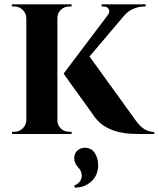

<svg xmlns="http://www.w3.org/2000/svg" viewBox="-20 -621 735 890"><path d="M382 -377 606 -67Q625 -39 646 -24.5Q667 -10 695 -9V0H618Q608 0 585 -1Q562 -2 532.5 -8.5Q503 -15 473 -31Q443 -47 420 -77Q415 -84 403 -101Q391 -118 374.5 -141Q358 -164 340.5 -188Q323 -212 308 -233Q293 -254 284 -267Q275 -280 275 -280ZM594 -594 333 -286 275 -280 512 -594ZM655 -601V-591H651Q623 -591 598 -580Q573 -569 557 -550L480 -552Q491 -566 484 -578.5Q477 -591 460 -591H451V-601H651ZM246 -601V0H102V-601ZM104 -63V0H36V-10Q36 -10 40.5 -10Q45 -10 46 -10Q69 -10 85 -25.5Q101 -41 102 -63ZM243 -63H246Q246 -41 262 -25.5Q278 -10 301 -10Q302 -10 307 -10Q312 -10 312 -10V0H243ZM243 -537V-601H312V-591Q311 -591 306.5 -591Q302 -591 301 -591Q278 -591 262 -575.5Q246 -560 246 -537ZM104 -537H102Q101 -560 85 -575.5Q69 -591 46 -591Q46 -591 41 -591Q36 -591 35 -591V-601H104ZM324 113Q324 90 338.5 77Q353 64 373 64Q404 64 419.5 88.5Q435 113 435 144Q435 190 404.5 219Q374 248 327 249L324 239Q340 233 349.5 221Q359 209 359 194Q359 184 355.5 174.5Q352 165 343 156Q335 147 329.5 136Q324 125 324 113Z"/></svg>

Font: Cinzel
Style: Bold
Weight: 700
Designer: Natanael Gama
Version: Version 2.000